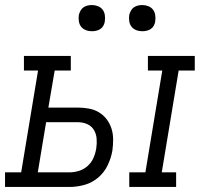

<svg xmlns="http://www.w3.org/2000/svg" viewBox="-35 -742 805 762"><path d="M478 0V-58H542L609 -462H552V-520H738V-462H674L607 -58H664V0ZM-15 0V-58H49L116 -462H60V-520H246V-462H182L157 -315H274Q296 -315 318 -311Q340 -307 358 -296Q376 -285 388.5 -268.5Q401 -252 407.5 -231.5Q414 -211 414 -188.5Q414 -166 411 -144Q406 -115 392.5 -86.5Q379 -58 355 -37.5Q331 -17 301 -8.5Q271 0 241 0ZM115 -58H241Q260 -58 279 -64Q298 -70 313 -83.5Q328 -97 336 -115.5Q344 -134 347 -153Q350 -172 348.5 -191.5Q347 -211 337.5 -226.5Q328 -242 311 -249.5Q294 -257 274 -257H148ZM530 -618Q517 -618 505.5 -622.5Q494 -627 487 -636Q480 -645 478 -657.5Q476 -670 478 -683Q480 -691 484.5 -699.5Q489 -708 496.5 -713Q504 -718 512.5 -720Q521 -722 530 -722Q542 -722 553.5 -717.5Q565 -713 572 -704Q579 -695 581 -682.5Q583 -670 581 -657Q580 -649 575.5 -640.5Q571 -632 563.5 -627Q556 -622 547 -620Q538 -618 530 -618ZM330 -618Q317 -618 305.5 -622.5Q294 -627 287 -636Q280 -645 278 -657.5Q276 -670 278 -683Q280 -691 284.5 -699.5Q289 -708 296.5 -713Q304 -718 312.5 -720Q321 -722 330 -722Q342 -722 353.5 -717.5Q365 -713 372 -704Q379 -695 381 -682.5Q383 -670 381 -657Q380 -649 375.5 -640.5Q371 -632 363.5 -627Q356 -622 347 -620Q338 -618 330 -618Z"/></svg>

Font: Iosevka Etoile Light Oblique
Style: Regular
Weight: 300
Italic angle: -9°
Designer: Belleve Invis
Foundry: Belleve Invis
Version: Version 15.5.2; ttfautohint (v1.8.4)